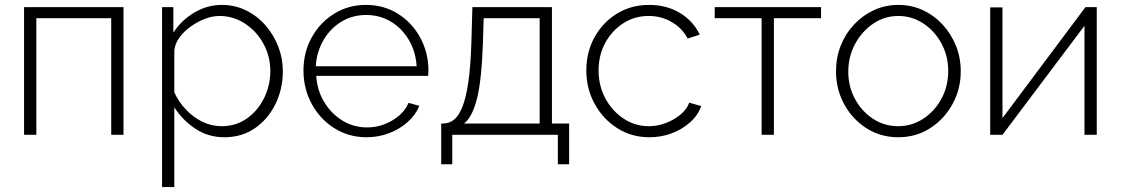

<svg xmlns="http://www.w3.org/2000/svg" viewBox="-20 -549 4564 782"><path d="M78 0V-520H483V0H433V-475H128V0Z M894 10Q827 10 774.5 -25.5Q722 -61 690 -112V213H640V-520H686V-416Q718 -466 771 -497.5Q824 -529 883 -529Q937 -529 982.5 -506.5Q1028 -484 1061.5 -445.5Q1095 -407 1113.5 -359Q1132 -311 1132 -259Q1132 -187 1102 -125.5Q1072 -64 1018.5 -27Q965 10 894 10ZM882 -35Q942 -35 987 -67.5Q1032 -100 1056.5 -151.5Q1081 -203 1081 -259Q1081 -319 1053.5 -370Q1026 -421 978.5 -452.5Q931 -484 873 -484Q846 -484 815.5 -472.5Q785 -461 757.5 -441.5Q730 -422 711.5 -397Q693 -372 690 -344V-173Q707 -135 736.5 -103.5Q766 -72 803.5 -53.5Q841 -35 882 -35Z M1473 10Q1400 10 1341.5 -27Q1283 -64 1249.5 -126Q1216 -188 1216 -262Q1216 -335 1249 -395.5Q1282 -456 1340 -492.5Q1398 -529 1470 -529Q1544 -529 1601.5 -492.5Q1659 -456 1692 -395Q1725 -334 1725 -262Q1725 -250 1724 -240H1268Q1272 -180 1301 -132.5Q1330 -85 1375.5 -57.5Q1421 -30 1475 -30Q1529 -30 1577 -58Q1625 -86 1644 -130L1688 -118Q1673 -81 1640.5 -52Q1608 -23 1564.5 -6.5Q1521 10 1473 10ZM1266 -279H1677Q1673 -340 1644.5 -387.5Q1616 -435 1571 -461.5Q1526 -488 1471 -488Q1416 -488 1371 -461Q1326 -434 1298 -386.5Q1270 -339 1266 -279Z M1777 120V-46H1785Q1809 -46 1828.5 -61Q1848 -76 1863 -113Q1878 -150 1887.5 -215Q1897 -280 1900 -380L1904 -520H2228V-46H2298V120H2252V0H1822V120ZM1870 -46H2178V-475H1950L1947 -377Q1942 -225 1923 -148.5Q1904 -72 1870 -46Z M2625 10Q2552 10 2494 -27Q2436 -64 2402 -126Q2368 -188 2368 -262Q2368 -336 2401 -396.5Q2434 -457 2492 -493Q2550 -529 2624 -529Q2695 -529 2749 -496.5Q2803 -464 2830 -408L2781 -392Q2758 -435 2715.5 -459.5Q2673 -484 2622 -484Q2565 -484 2519 -454.5Q2473 -425 2445.5 -375Q2418 -325 2418 -262Q2418 -199 2446 -147.5Q2474 -96 2520.5 -65.5Q2567 -35 2623 -35Q2659 -35 2693.5 -48.5Q2728 -62 2753.5 -84Q2779 -106 2787 -131L2836 -117Q2823 -80 2791.5 -51.5Q2760 -23 2717 -6.5Q2674 10 2625 10Z M3082 0V-475H2891V-520H3324V-475H3132V0Z M3639 10Q3566 10 3508.5 -27Q3451 -64 3418 -125Q3385 -186 3385 -259Q3385 -314 3404 -362.5Q3423 -411 3458 -448.5Q3493 -486 3539 -507.5Q3585 -529 3639 -529Q3693 -529 3739 -507.5Q3785 -486 3819.5 -448.5Q3854 -411 3873.5 -362.5Q3893 -314 3893 -259Q3893 -186 3859.5 -125Q3826 -64 3768.5 -27Q3711 10 3639 10ZM3435 -257Q3435 -196 3462.5 -145.5Q3490 -95 3536 -65Q3582 -35 3638 -35Q3694 -35 3740.5 -65.5Q3787 -96 3814.5 -147Q3842 -198 3842 -260Q3842 -321 3814.5 -372Q3787 -423 3740.5 -453.5Q3694 -484 3639 -484Q3583 -484 3537 -453Q3491 -422 3463 -370.5Q3435 -319 3435 -257Z M4013 0V-519H4063V-68L4401 -520H4447V0H4397V-444L4063 0Z"/></svg>

Font: Raleway Light
Style: Regular
Weight: 300
Designer: Matt McInerney, Pablo Impallari, Rodrigo Fuenzalida
Foundry: Matt McInerney, Pablo Impallari, Rodrigo Fuenzalida
Version: Version 4.026